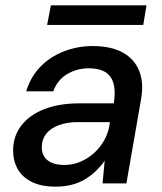

<svg xmlns="http://www.w3.org/2000/svg" viewBox="-20 -685 605 717"><path d="M188 12Q132 12 96 -7Q60 -26 44 -57.5Q28 -89 29 -126Q30 -179 61 -218Q92 -257 147 -278Q202 -299 275 -299H405Q412 -344 404 -373Q396 -402 373 -416Q350 -430 312 -430Q267 -430 230.5 -408Q194 -386 179 -344H78Q94 -398 130.5 -435.5Q167 -473 218 -493Q269 -513 326 -513Q395 -513 439 -488.5Q483 -464 500.5 -418.5Q518 -373 506 -310L452 0H363L371 -85Q357 -65 338.5 -47Q320 -29 297.5 -15.5Q275 -2 247.5 5Q220 12 188 12ZM221 -69Q253 -69 282.5 -82Q312 -95 335 -117Q358 -139 372.5 -167.5Q387 -196 390 -226V-229H271Q230 -229 199.5 -217.5Q169 -206 153 -186Q137 -166 136 -138Q135 -105 157 -87Q179 -69 221 -69ZM156 -592 170 -665H527L515 -592Z"/></svg>

Font: DM Sans 17pt Medium
Style: Italic
Weight: 500
Italic angle: -10°
Version: Version 4.004;gftools[0.9.30]